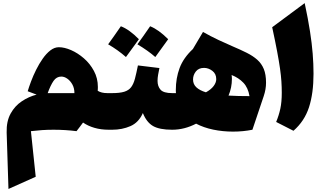

<svg xmlns="http://www.w3.org/2000/svg" viewBox="-20 -846 2125 1252"><path d="M363.8 -538.1Q399.9 -538.1 443.4 -519.3Q486.8 -500.5 526.9 -465.8Q566.9 -431.2 592.5 -383.5Q618.2 -335.9 618.2 -278.8Q618.2 -272.5 617.9 -266.4Q617.7 -260.3 617.2 -253.9Q641.1 -238.8 679.7 -238.8H711.4V0H689.9Q637.7 0 595.5 -12.5Q553.2 -24.9 521.5 -46.9Q511.2 -33.2 500.7 -19Q490.2 -4.9 479 9.3Q406.2 0 329.1 0Q290 0 253.7 2.4Q217.3 4.9 181.6 9.3L212.9 306.6L35.2 386.2L23.4 17.6Q21.5 -55.2 49.3 -105.5Q77.1 -155.8 122.8 -186Q168.5 -216.3 218.8 -229L160.6 -251Q168.5 -277.8 182.4 -314.9Q196.3 -352.1 215.6 -390.9Q234.9 -429.7 258.3 -463.1Q281.7 -496.6 308.3 -517.3Q335 -538.1 363.8 -538.1ZM379.9 -346.7Q348.6 -346.7 329.1 -318.4Q309.6 -290 291 -238.8H465.3Q465.3 -271 451.9 -295.2Q438.5 -319.3 418.9 -333Q399.4 -346.7 379.9 -346.7Z M685.1 -557.1Q717.8 -601.6 768.1 -674.8Q823.2 -653.8 885.7 -590.3Q864.3 -560.5 843.3 -531.7Q822.3 -502.9 801.3 -474.1Q748.5 -520.5 685.1 -557.1ZM876 -557.1Q912.1 -606.4 959 -674.8Q1013.7 -653.3 1076.7 -590.3Q1050.3 -553.2 992.7 -474.1Q946.3 -515.1 876 -557.1ZM711.4 0Q699.7 0 693.8 -8.3Q688 -16.6 688 -41V-197.8Q688 -222.2 693.8 -230.5Q699.7 -238.8 711.4 -238.8Q761.2 -238.8 790.3 -247.8Q819.3 -256.8 835 -277.3Q850.6 -297.9 859.9 -332.8Q869.1 -367.7 879.4 -419.4L1019.5 -402.3Q1014.6 -379.9 1011 -358.6Q1007.3 -337.4 1007.3 -318.8Q1007.3 -283.2 1026.9 -261Q1046.4 -238.8 1102.5 -238.8H1103V0H1102.5Q1020 0 978 -24.2Q936 -48.3 911.6 -108.9Q884.8 -47.4 830.8 -23.7Q776.9 0 711.4 0Z M1303.7 -637.7Q1354.5 -608.9 1405 -585.2Q1455.6 -561.5 1496.6 -543.9Q1548.3 -522 1588.9 -501.7Q1629.4 -481.4 1657.5 -456.5Q1685.5 -431.6 1700.2 -396Q1714.8 -360.4 1714.8 -306.6Q1714.8 -264.2 1699.7 -219.2L1626 0Q1565.4 12.2 1499 12.2Q1432.6 12.2 1370.4 -0.7Q1308.1 -13.7 1258.8 -39.6Q1182.6 0 1103 0Q1091.3 0 1085.4 -8.3Q1079.6 -16.6 1079.6 -41V-197.8Q1079.6 -222.2 1085.4 -230.5Q1091.3 -238.8 1103 -238.8H1127.4Q1127 -243.7 1126.7 -249Q1126.5 -254.4 1126.5 -259.3Q1126.5 -335.9 1151.1 -402.1Q1175.8 -468.3 1237.8 -526.4ZM1322.8 -244.1Q1356 -262.2 1373 -284.9Q1390.1 -307.6 1390.1 -330.1Q1390.1 -364.7 1364.7 -384Q1339.4 -403.3 1310.5 -403.3Q1275.4 -403.3 1257.1 -379.9Q1238.8 -356.4 1238.8 -327.6Q1238.8 -296.4 1261 -276.1Q1283.2 -255.9 1322.8 -244.1ZM1470.2 -222.7Q1505.4 -220.7 1536.1 -220Q1566.9 -219.2 1606.9 -219.2Q1597.7 -274.4 1566.9 -306.6Q1536.1 -338.9 1490.2 -356.9Q1491.2 -350.6 1491.7 -344.5Q1492.2 -338.4 1492.2 -331.5Q1492.2 -274.9 1470.2 -222.7Z M1966.8 -825.7Q1988.8 -723.1 2001.2 -643.1Q2013.7 -563 2019 -496.1Q2024.4 -429.2 2024.4 -365.2Q2024.4 -237.3 1994.9 -146.5Q1965.3 -55.7 1893.6 6.8L1780.8 -50.8Q1798.3 -92.8 1807.9 -136.7Q1817.4 -180.7 1817.4 -241.2Q1817.4 -278.8 1814.9 -315.9Q1812.5 -353 1805.9 -399.4Q1799.3 -445.8 1787.1 -510.7Q1774.9 -575.7 1754.9 -668.5Z"/></svg>

Font: Pinar DS1 Black
Style: Regular
Weight: 900
Designer: Amin Abedi
Version: Version 3.000